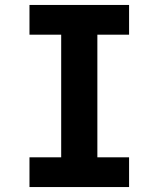

<svg xmlns="http://www.w3.org/2000/svg" viewBox="-20 -755 640 775"><path d="M99 0V-120H227V-615H99V-735H501V-615H373V-120H501V0Z"/></svg>

Font: Iosevka Slab Heavy Extended
Style: Regular
Weight: 900
Width: 7
Monospace: yes
Designer: Belleve Invis
Foundry: Belleve Invis
Version: Version 11.1.0; ttfautohint (v1.8.3)